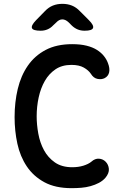

<svg xmlns="http://www.w3.org/2000/svg" viewBox="-20 -970 640 1000"><path d="M56 -360Q56 -438 72.5 -507Q89 -576 125 -628Q161 -680 218 -710Q275 -740 356 -740Q399 -740 431 -732Q463 -724 485 -710Q507 -696 521 -678.5Q535 -661 542 -642Q553 -614 548.5 -593.5Q544 -573 525 -563Q509 -555 488 -559Q467 -563 453 -586Q441 -604 416.5 -618Q392 -632 352 -632Q303 -632 269 -609Q235 -586 213.5 -548.5Q192 -511 181.5 -463Q171 -415 171 -364Q171 -321 179.5 -274Q188 -227 209 -188Q230 -149 266 -124Q302 -99 356 -99Q372 -99 386.5 -101Q401 -103 414 -107Q427 -111 438 -116.5Q449 -122 456 -128Q475 -145 495.5 -143.5Q516 -142 530 -128Q545 -113 547 -90.5Q549 -68 529 -44Q515 -28 495 -17.5Q475 -7 451.5 -0.5Q428 6 403 8Q378 10 353 10Q268 10 211 -21Q154 -52 119.5 -103.5Q85 -155 70.5 -221.5Q56 -288 56 -360ZM192 -810Q152 -810 146.5 -823.5Q141 -837 168 -865L214 -912Q233 -932 255.5 -941Q278 -950 305 -950Q332 -950 354.5 -941Q377 -932 396 -912L443 -865Q470 -838 464.5 -824Q459 -810 421 -810Q401 -810 385 -816.5Q369 -823 355 -836L337 -854Q321 -869 304.5 -869Q288 -869 273 -853L257 -838Q244 -824 227.5 -817Q211 -810 192 -810Z"/></svg>

Font: Maple Mono NL SemiBold
Style: Regular
Weight: 600
Monospace: yes
Designer: subframe7536
Version: Version 7.000